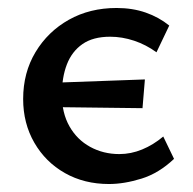

<svg xmlns="http://www.w3.org/2000/svg" viewBox="-20 -450 483 481"><path d="M253 11Q191 11 142.5 -16.5Q94 -44 66 -92.5Q38 -141 38 -202Q38 -268 69 -319.5Q100 -371 152.5 -400.5Q205 -430 272 -430Q312 -430 345 -418.5Q378 -407 404 -386L372 -319Q346 -338 316 -348Q286 -358 256 -358Q213 -358 186.5 -339.5Q160 -321 147.5 -288.5Q135 -256 135 -213Q135 -167 154 -133.5Q173 -100 206 -82Q239 -64 279 -64Q308 -64 336 -75.5Q364 -87 389 -108L416 -52Q378 -16 334.5 -2.5Q291 11 253 11ZM337 -179 88 -182 94 -242 343 -251Z"/></svg>

Font: Ysabeau SemiBold
Style: Regular
Weight: 600
Designer: Christian Thalmann (Catharsis Fonts)
Version: Version 2.000;gftools[0.9.27.dev2+g8671c4b]